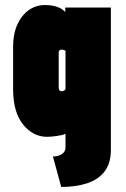

<svg xmlns="http://www.w3.org/2000/svg" viewBox="-20 -531 501 762"><path d="M420 64V-501H239V-483Q229 -494 216 -500Q203 -506 188.5 -508.5Q174 -511 158 -511Q123 -511 94.5 -491Q66 -471 49 -434Q32 -397 32 -346V-178Q32 -86 71.5 -37Q111 12 167 12Q176 12 186 11Q196 10 206.5 8.5Q217 7 225.5 5Q234 3 240 0V53Q240 63 235.5 70.5Q231 78 223.5 82Q216 86 207.5 88Q199 90 190 90L223 211Q281 211 325.5 196.5Q370 182 395 149.5Q420 117 420 64ZM240 -330V-178Q240 -177 239 -175.5Q238 -174 236 -172.5Q234 -171 231 -170Q228 -169 224 -169Q220 -169 217.5 -171Q215 -173 214 -176Q213 -179 213 -182V-322Q213 -326 214 -328Q215 -330 216.5 -331.5Q218 -333 220.5 -333.5Q223 -334 225 -334Q227 -334 229.5 -333.5Q232 -333 234.5 -332Q237 -331 238.5 -330.5Q240 -330 240 -330Z"/></svg>

Font: Advent Pro Black
Style: Regular
Weight: 900
Version: Version 3.000